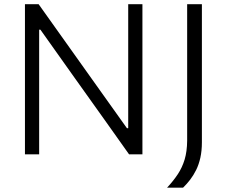

<svg xmlns="http://www.w3.org/2000/svg" viewBox="-20 -733 1078 912"><path d="M98.5 0Q98.5 -60 98.5 -115.5Q98.5 -171 98.5 -236.5V-475Q98.5 -541.5 98.5 -597.2Q98.5 -653 98.5 -713H163.5Q231 -618.5 293.8 -530Q356.5 -441.5 418 -355.5L583 -124H589V-475Q589 -541.5 589 -597.2Q589 -653 589 -713H656.5Q656.5 -653 656.5 -597.2Q656.5 -541.5 656.5 -475V-236.5Q656.5 -171 656.5 -115.5Q656.5 -60 656.5 0H593Q537 -79 474.8 -166.5Q412.5 -254 337.5 -359L172 -592H166V-236.5Q166 -171 166 -115.5Q166 -60 166 0ZM773.5 158.5Q803 127 824.2 95Q845.5 63 857 24.8Q868.5 -13.5 869 -64.5V-261V-475Q869 -541.5 869 -597.2Q869 -653 869 -713H939Q939 -653 939 -597.2Q939 -541.5 939 -475V-286.5Q939 -226 939 -168.8Q939 -111.5 939 -57Q939 -17 931.8 15.8Q924.5 48.5 911.8 74.2Q899 100 883 120.8Q867 141.5 849.5 158.5Z"/></svg>

Font: Commissioner Thin Light
Style: Regular
Weight: 300
Version: Version 1.000